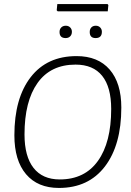

<svg xmlns="http://www.w3.org/2000/svg" viewBox="-20 -922 645 948"><path d="M511 -902 515 -897 512 -866H265L260 -871L263 -902ZM305 -795Q318 -795 326.5 -786.5Q335 -778 335 -765Q335 -751 326.5 -742.5Q318 -734 304 -734Q274 -734 274 -764Q274 -778 282.5 -786.5Q291 -795 305 -795ZM453 -795Q466 -795 474.5 -786.5Q483 -778 483 -765Q483 -734 452 -734Q423 -734 423 -764Q423 -778 431 -786.5Q439 -795 453 -795ZM358 -645Q464 -645 521.5 -578.5Q579 -512 579 -391Q579 -206 498 -100Q417 6 271 6Q166 6 108.5 -62Q51 -130 51 -254Q51 -437 131.5 -541Q212 -645 358 -645ZM353 -603Q230 -603 165.5 -512.5Q101 -422 101 -258Q101 -150 145.5 -93Q190 -36 275 -36Q398 -36 463.5 -127.5Q529 -219 529 -384Q529 -492 484.5 -547.5Q440 -603 353 -603Z"/></svg>

Font: Alegreya Sans SC Light
Style: Italic
Weight: 300
Italic angle: -7°
Designer: Juan Pablo del Peral
Foundry: Huerta Tipografica
Version: Version 2.007